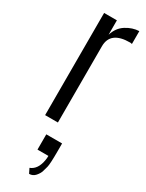

<svg xmlns="http://www.w3.org/2000/svg" viewBox="-231 -627 724 952"><g transform="rotate(30 130.5 -151.0)"><path d="M173.8 167H111.3V79.6H201.7V122.1Q201.7 197.3 196.8 215.8Q191.4 234.4 188.5 245.1Q184.6 259.3 170.4 275.9Q156.2 292 135.3 292L122.1 265.1Q162.6 250 171.9 190.4Q173.8 177.7 173.8 167ZM58.6 0V-585H131.8V-502.4Q145.5 -547.9 181.2 -570.3Q216.8 -592.8 254.9 -594.2V-520.5Q249.5 -522.5 243.7 -522.5Q131.8 -522.5 131.8 -436.5V0Z"/></g></svg>

Font: Oswald-Light
Style: Light
Weight: 300
Designer: vernon adams
Foundry: vernon adams
Version: Version ; ttfautohint (v0.92.18-e454-dirty) -l 8 -r 50 -G 20